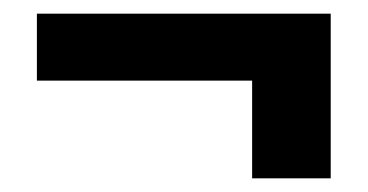

<svg xmlns="http://www.w3.org/2000/svg" viewBox="-20 -366 538 281"><path d="M349 -105V-248H34V-346H464V-105Z"/></svg>

Font: Rokkitt ExtraBold
Style: Regular
Weight: 800
Version: Version 3.103